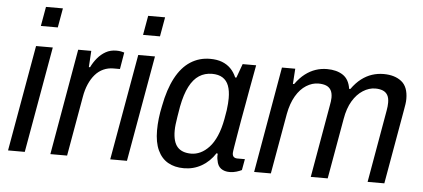

<svg xmlns="http://www.w3.org/2000/svg" viewBox="-50 -830 2089 949"><g transform="rotate(5 994.5 -355.5)"><path d="M125 -627 142 -723H226L209 -627ZM17 0 110 -526H193L100 0Z M227 0 319 -526H384L379 -445H385Q397 -470 414.5 -491Q432 -512 455 -525Q478 -538 508 -538Q521 -538 531 -536Q541 -534 547 -532L533 -449H501Q474 -449 451 -438.5Q428 -428 410.5 -408Q393 -388 380.5 -359.5Q368 -331 362 -295L310 0Z M632 -627 649 -723H733L716 -627ZM524 0 617 -526H700L607 0Z M890 12Q844 12 811 -7Q778 -26 760 -65Q742 -104 742 -163Q742 -192 745.5 -222.5Q749 -253 756 -285Q772 -369 802 -425.5Q832 -482 875.5 -510Q919 -538 973 -538Q1007 -538 1032 -528.5Q1057 -519 1075 -501Q1093 -483 1104 -457H1110L1135 -526H1202L1179 -401Q1174 -370 1166.5 -330.5Q1159 -291 1152 -250.5Q1145 -210 1139 -174.5Q1133 -139 1129 -114.5Q1125 -90 1125 -84Q1125 -71 1131.5 -65Q1138 -59 1150 -59H1187L1177 -4Q1167 1 1151 6Q1135 11 1117 11Q1091 11 1074 -1.5Q1057 -14 1053 -41Q1051 -48 1050.5 -56.5Q1050 -65 1051 -74L1045 -76Q1018 -34 978 -11Q938 12 890 12ZM920 -63Q943 -63 965.5 -73.5Q988 -84 1008.5 -106Q1029 -128 1044.5 -163.5Q1060 -199 1069 -248Q1074 -273 1076.5 -292Q1079 -311 1080 -325.5Q1081 -340 1081 -352Q1081 -389 1071.5 -414Q1062 -439 1041.5 -452Q1021 -465 989 -465Q953 -465 925 -447Q897 -429 877 -390.5Q857 -352 845 -290Q840 -261 836.5 -239Q833 -217 831 -200.5Q829 -184 829 -169Q829 -114 851.5 -88.5Q874 -63 920 -63Z M1238 0 1330 -526H1396L1391 -450H1397Q1420 -482 1445 -501Q1470 -520 1497 -529Q1524 -538 1553 -538Q1601 -538 1632 -517.5Q1663 -497 1670 -450H1676Q1699 -482 1724 -501Q1749 -520 1776.5 -529Q1804 -538 1834 -538Q1889 -538 1922.5 -511.5Q1956 -485 1956 -425Q1956 -413 1954 -399Q1952 -385 1949 -369L1884 0H1801L1864 -359Q1866 -370 1867 -380Q1868 -390 1868 -399Q1868 -423 1859.5 -437Q1851 -451 1835.5 -457Q1820 -463 1799 -463Q1768 -463 1738 -444Q1708 -425 1686.5 -389Q1665 -353 1656 -300L1603 0H1519L1582 -359Q1584 -370 1585.5 -380Q1587 -390 1587 -399Q1587 -423 1578.5 -437Q1570 -451 1554.5 -457Q1539 -463 1517 -463Q1486 -463 1456.5 -444.5Q1427 -426 1405.5 -389.5Q1384 -353 1374 -300L1321 0Z"/></g></svg>

Font: Archivo SemiCondensed
Style: Italic
Weight: 400
Width: 4
Italic angle: -10°
Designer: Hector Gatti
Foundry: Omnibus-Type
Version: Version 2.001